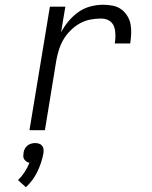

<svg xmlns="http://www.w3.org/2000/svg" viewBox="-20 -548 640 808"><path d="M104 0 190 -520H255L237 -412Q250 -437 269 -459.5Q288 -482 311 -498Q334 -514 361 -521Q388 -528 414 -528Q435 -528 455 -524Q475 -520 490 -509Q505 -498 515.5 -481.5Q526 -465 529.5 -445.5Q533 -426 532 -405.5Q531 -385 528 -365H463Q465 -377 465.5 -389Q466 -401 465 -413Q464 -425 460 -436Q456 -447 447.5 -455Q439 -463 428 -466.5Q417 -470 405 -470Q383 -470 359.5 -465.5Q336 -461 315 -449Q294 -437 276.5 -419.5Q259 -402 247 -381.5Q235 -361 228 -338.5Q221 -316 217 -294L169 0ZM89 240 56 210Q72 194 84 175.5Q96 157 104 137Q97 136 91.5 132Q86 128 82 122.5Q78 117 78 110Q78 103 79 96Q80 87 84 79Q88 71 95 65Q102 59 111 56.5Q120 54 128 54Q136 54 144 56.5Q152 59 157 65Q162 71 163 79Q164 87 163 96Q156 135 138 173Q120 211 89 240Z"/></svg>

Font: Iosevka Light Extended Oblique
Style: Regular
Weight: 300
Width: 7
Italic angle: -9°
Monospace: yes
Designer: Belleve Invis
Foundry: Belleve Invis
Version: Version 32.5.0; ttfautohint (v1.8.4)